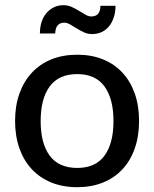

<svg xmlns="http://www.w3.org/2000/svg" viewBox="-20 -732 609 758"><path d="M285 -516Q341 -516 386.2 -497.8Q431.5 -479.5 463.2 -445.2Q495 -411 512 -362.8Q529 -314.5 529 -254.5Q529 -194.5 512 -146Q495 -97.5 463.2 -63.5Q431.5 -29.5 386.2 -11.2Q341 7 285 7Q228.5 7 183.2 -11.2Q138 -29.5 106 -63.5Q74 -97.5 56.8 -146Q39.5 -194.5 39.5 -254.5Q39.5 -314.5 56.8 -362.8Q74 -411 106 -445.2Q138 -479.5 183.2 -497.8Q228.5 -516 285 -516ZM285 -69Q357 -69 392.5 -117.5Q428 -166 428 -254Q428 -342 392.5 -390.8Q357 -439.5 285 -439.5Q212 -439.5 176.2 -390.8Q140.5 -342 140.5 -254Q140.5 -166 176.2 -117.5Q212 -69 285 -69ZM340.5 -667Q357.5 -667 366.8 -677Q376 -687 376.5 -709H436Q436 -684 429.2 -663.5Q422.5 -643 410.5 -628.2Q398.5 -613.5 381.5 -605.5Q364.5 -597.5 344 -597.5Q326.5 -597.5 311.2 -604.5Q296 -611.5 282.5 -620Q269 -628.5 256.8 -635.5Q244.5 -642.5 233.5 -642.5Q217 -642.5 207.8 -632Q198.5 -621.5 198 -600H137.5Q137.5 -624.5 144.2 -645.2Q151 -666 163.5 -680.5Q176 -695 192.8 -703.2Q209.5 -711.5 230 -711.5Q248 -711.5 263.2 -704.5Q278.5 -697.5 292 -689.2Q305.5 -681 317.5 -674Q329.5 -667 340.5 -667Z"/></svg>

Font: Lato 2
Style: Regular
Weight: 500
Designer: Lukasz Dziedzic with Adam Twardoch and Botio Nikoltchev
Foundry: tyPoland Lukasz Dziedzic
Version: Version 2.015; 2015-08-06; http://www.latofonts.com/